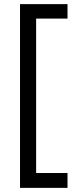

<svg xmlns="http://www.w3.org/2000/svg" viewBox="-20 -727 350 930"><path d="M307 183H77V-707H307V-637H155V111H307Z"/></svg>

Font: Hind Siliguri
Style: Regular
Weight: 400
Designer: Jyotish Sonowal
Foundry: Indian Type Foundry
Version: Version 1.000;PS 1.0;hotconv 1.0.86;makeotf.lib2.5.63406; tt